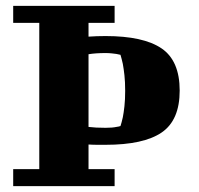

<svg xmlns="http://www.w3.org/2000/svg" viewBox="-20 -635 678 655"><path d="M114 -58V-557H25V-615H371V-557H282V-510Q293 -511 310 -511.5Q327 -512 340 -512Q469 -512 531 -470Q593 -428 593 -326Q593 -225 531.5 -183Q470 -141 340 -141H313Q297 -141 282 -142V-58H371V0H25V-58ZM340 -454Q323 -454 308.5 -453Q294 -452 282 -450V-202Q306 -199 340 -199Q363 -199 377 -202Q385 -203 391 -205Q395 -217 399 -235Q402 -250 404.5 -272.5Q407 -295 407 -325Q407 -356 404.5 -378.5Q402 -401 399 -417Q395 -435 391 -448Q385 -449 377 -451Q370 -452 360.5 -453Q351 -454 340 -454Z"/></svg>

Font: Bigshot One
Style: Regular
Weight: 400
Designer: Gesine Todt
Foundry: Gesine Todt
Version: Version 1.000